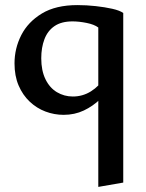

<svg xmlns="http://www.w3.org/2000/svg" viewBox="-20 -445 572 754"><path d="M284 -425Q320 -425 356 -421Q392 -417 421 -410.5Q450 -404 464 -394L366 -337Q350 -349 320 -355Q290 -361 265 -361Q221 -361 194 -342.5Q167 -324 154.5 -291Q142 -258 142 -216Q142 -168 158.5 -134Q175 -100 203.5 -83Q232 -66 266 -66Q305 -66 337.5 -86.5Q370 -107 393 -143L424 -117Q403 -84 374 -56Q345 -28 309 -11Q273 6 230 6Q193 6 158.5 -7Q124 -20 96.5 -46Q69 -72 53 -109.5Q37 -147 37 -196Q37 -255 63.5 -307Q90 -359 144.5 -392Q199 -425 284 -425ZM464 -394V272L366 289V-337Z"/></svg>

Font: Ysabeau Infant SemiBold
Style: Regular
Weight: 600
Designer: Christian Thalmann (Catharsis Fonts)
Version: Version 2.002; featfreeze: ss01,ss02,lnum